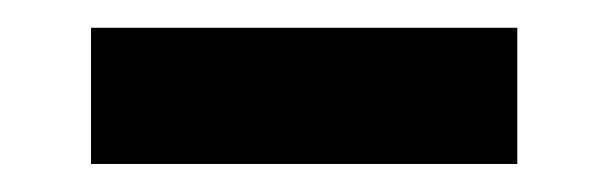

<svg xmlns="http://www.w3.org/2000/svg" viewBox="-20 -356 440 139"><path d="M45.9 -237.3V-335.9H354.5V-237.3Z"/></svg>

Font: Post No Bills Colombo
Style: Bold
Weight: 800
Designer: Kosala Senevirathne, Siva Puranthara, Lasantha Premarathna, Tharique Azeez
Foundry: Mooniak
Version: Version 1.220 ; ttfautohint (v1.5)